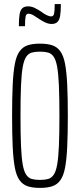

<svg xmlns="http://www.w3.org/2000/svg" viewBox="-20 -909 390 937"><path d="M175 8Q139 8 115 0Q91 -8 75.5 -29.5Q60 -51 52.5 -90.5Q45 -130 42 -192Q39 -254 39 -344Q39 -434 42 -496Q45 -558 52.5 -597.5Q60 -637 75.5 -658.5Q91 -680 115 -688Q139 -696 175 -696Q211 -696 235 -688Q259 -680 274.5 -658.5Q290 -637 297.5 -597.5Q305 -558 308 -496Q311 -434 311 -344Q311 -254 308 -192Q305 -130 297.5 -90.5Q290 -51 274.5 -29.5Q259 -8 235 0Q211 8 175 8ZM175 -31Q198 -31 214.5 -35.5Q231 -40 242 -56Q253 -72 259 -105.5Q265 -139 267.5 -197Q270 -255 270 -344Q270 -433 267.5 -491Q265 -549 259 -582.5Q253 -616 242 -632Q231 -648 214.5 -652.5Q198 -657 175 -657Q152 -657 135.5 -652.5Q119 -648 108 -632Q97 -616 91 -582.5Q85 -549 82.5 -491Q80 -433 80 -344Q80 -255 82.5 -197Q85 -139 91 -105.5Q97 -72 108 -56Q119 -40 135.5 -35.5Q152 -31 175 -31ZM72 -781Q72 -817 75.5 -838.5Q79 -860 89 -869Q99 -878 117 -878Q134 -878 150 -870Q166 -862 181 -852Q194 -842 207 -835.5Q220 -829 230 -829Q241 -829 244 -842.5Q247 -856 247 -889H277Q277 -853 273.5 -832Q270 -811 260 -801.5Q250 -792 232 -792Q218 -792 203 -798.5Q188 -805 173 -815Q160 -824 145.5 -833Q131 -842 118 -842Q108 -842 105 -828.5Q102 -815 102 -781Z"/></svg>

Font: Saira UltraCondensed ExtraLight
Style: Regular
Weight: 250
Width: 1
Designer: Hector Gatti with collaboration of the Omnibus-Type team
Foundry: Omnibus-Type
Version: Version 1.101